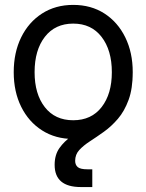

<svg xmlns="http://www.w3.org/2000/svg" viewBox="-20 -547 589 772"><path d="M274.4 11.7Q203.1 11.7 149.2 -22.7Q95.2 -57.1 65.2 -117.7Q35.2 -178.2 35.2 -256.8Q35.2 -335.9 65.2 -397Q95.2 -458 149.2 -492.7Q203.1 -527.3 274.4 -527.3Q346.2 -527.3 399.9 -492.7Q453.6 -458 483.6 -397Q513.7 -335.9 513.7 -256.8Q513.7 -178.2 483.6 -117.7Q453.6 -57.1 399.9 -22.7Q346.2 11.7 274.4 11.7ZM274.4 -63.5Q347.7 -63.5 388.7 -116.5Q429.7 -169.4 429.7 -256.8Q429.7 -345.2 388.4 -398.7Q347.2 -452.1 274.4 -452.1Q201.7 -452.1 160.4 -398.9Q119.1 -345.7 119.1 -256.8Q119.1 -168.9 160.2 -116.2Q201.2 -63.5 274.4 -63.5ZM305.2 205.1Q199.7 205.1 199.7 115.7Q199.7 75.7 219 48.3Q238.3 21 268.8 -0.2Q299.3 -21.5 333.7 -42.7Q368.2 -64 398.7 -91.3Q429.2 -118.7 448.5 -158.4Q467.8 -198.2 467.8 -256.8H513.7Q513.7 -190.9 497.1 -145.5Q480.5 -100.1 454.1 -69.3Q427.7 -38.6 397.9 -17.3Q368.2 3.9 341.8 21Q315.4 38.1 298.8 56.2Q282.2 74.2 282.2 99.6Q282.2 115.7 292.5 124.8Q302.7 133.8 332.5 133.8H351.1V205.1Z"/></svg>

Font: Inter Display
Style: Regular
Weight: 400
Designer: Rasmus Andersson
Foundry: rsms
Version: Version 4.001;git-9221beed3